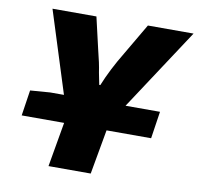

<svg xmlns="http://www.w3.org/2000/svg" viewBox="-79 -795 909 878"><g transform="rotate(10 375.0 -356.0)"><path d="M59 -326 151 -333H215L95 -712H299L333 -565Q349 -503 355 -461L366 -406H371Q402 -483 453 -567L538 -712H750L501 -333H661L642 -207H435L398 0H202L238 -207H41Z"/></g></svg>

Font: Nebula Sans Black
Style: Regular
Weight: 900
Italic angle: -9°
Designer: Paul D. Hunt for Adobe (as Source Sans)
Foundry: Nebula Entertainment & Broadcasting LLC
Version: Version 1.010